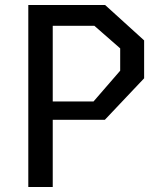

<svg xmlns="http://www.w3.org/2000/svg" viewBox="-20 -750 660 770"><path d="M93.5 0H191.5V-269.5H400.5L558 -436V-588L401.5 -730H93.5ZM358.5 -646.5 462 -556V-466.5L355 -343H191.5V-646.5Z"/></svg>

Font: FontWithASyntaxHighlighterNightOwl
Style: Regular
Weight: 400
Designer: Riley Cran & the Lettermatic Team
Foundry: Lettermatic
Version: Version 1.000 (FontWithASyntaxHighlighterNightOwl)